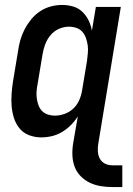

<svg xmlns="http://www.w3.org/2000/svg" viewBox="-20 -548 540 777"><path d="M435 209Q410 209 386.5 205Q363 201 342.5 191Q322 181 306 164.5Q290 148 282 126.5Q274 105 273 81Q272 57 276 32L295 -77Q283 -58 266.5 -41.5Q250 -25 230.5 -13.5Q211 -2 189.5 3Q168 8 147 8Q121 8 97.5 -1Q74 -10 59 -28.5Q44 -47 36.5 -70.5Q29 -94 27 -119Q25 -144 27 -170Q29 -196 33 -221L53 -341Q56 -364 62.5 -386.5Q69 -409 80 -430Q91 -451 106.5 -470Q122 -489 142.5 -502.5Q163 -516 186 -522Q209 -528 231 -528Q255 -528 276.5 -521.5Q298 -515 313.5 -500Q329 -485 338.5 -465.5Q348 -446 352 -424L368 -520H469L378 32Q375 48 376 64.5Q377 81 384 94Q391 107 404.5 114Q418 121 435 121H475V209ZM202 -80Q221 -80 241 -87Q261 -94 276.5 -108.5Q292 -123 300.5 -142.5Q309 -162 312 -181L332 -301Q334 -317 335.5 -333Q337 -349 335 -364Q333 -379 328 -393.5Q323 -408 313.5 -419Q304 -430 289.5 -435Q275 -440 259 -440Q238 -440 218 -431Q198 -422 184 -405Q170 -388 162.5 -367.5Q155 -347 152 -327L132 -207Q129 -192 128 -177.5Q127 -163 129 -149Q131 -135 136 -121.5Q141 -108 150.5 -98.5Q160 -89 173.5 -84.5Q187 -80 202 -80Z"/></svg>

Font: Iosevka SS04 Semibold
Style: Italic
Weight: 600
Italic angle: -9°
Monospace: yes
Designer: Belleve Invis
Foundry: Belleve Invis
Version: Version 19.0.0; ttfautohint (v1.8.4)